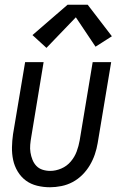

<svg xmlns="http://www.w3.org/2000/svg" viewBox="-20 -782 515 810"><path d="M191 8Q163 8 136.5 1.5Q110 -5 89.5 -20Q69 -35 55 -58Q41 -81 35.5 -107Q30 -133 30.5 -160.5Q31 -188 35 -216L86 -520H164L112 -205Q109 -188 107.5 -171.5Q106 -155 108.5 -139Q111 -123 117 -108Q123 -93 133.5 -82Q144 -71 159.5 -66Q175 -61 192 -61Q215 -61 238.5 -71Q262 -81 278.5 -100.5Q295 -120 303.5 -143Q312 -166 316 -189L371 -520H449L392 -178Q388 -154 380 -130.5Q372 -107 359 -85Q346 -63 327.5 -44.5Q309 -26 286.5 -14Q264 -2 239 3Q214 8 191 8ZM176 -580 117 -634 265 -762H350L452 -629L383 -585L300 -709Z"/></svg>

Font: Iosevka QP
Style: Italic
Weight: 400
Italic angle: -9°
Designer: Belleve Invis
Foundry: Belleve Invis
Version: Version 20.0.0; ttfautohint (v1.8.4)